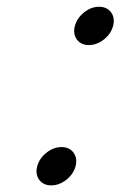

<svg xmlns="http://www.w3.org/2000/svg" viewBox="-20 -559 363 579"><path d="M293.3 -439.9Q272 -423.1 248 -423.1Q224.1 -423.1 211.8 -439.9Q199.5 -456.8 205.8 -480.7Q212.2 -504.6 233.5 -521.6Q254.9 -538.6 278.8 -538.6Q302.7 -538.6 315.1 -521.6Q327.4 -504.6 321 -480.7Q314.7 -456.8 293.3 -439.9ZM179.9 -16.8Q158.4 0 134.5 0Q110.6 0 98.3 -16.8Q85.9 -33.7 92.3 -57.6Q98.6 -81.5 120.1 -98.5Q141.6 -115.5 165.5 -115.5Q189.5 -115.5 201.8 -98.5Q214.1 -81.5 207.8 -57.6Q201.4 -33.7 179.9 -16.8Z"/></svg>

Font: Tecnico
Style: GruesoInclinado
Weight: 700
Italic angle: -15°
Version: Version 1.3